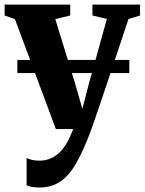

<svg xmlns="http://www.w3.org/2000/svg" viewBox="-25 -558 626 830"><path d="M145 252.5Q127.5 252.5 113.2 250Q99 247.5 90 243V125Q98 129.5 112.8 133Q127.5 136.5 144 136.5Q170 136.5 191.8 127.8Q213.5 119 231.5 102Q249.5 85 264.2 59.2Q279 33.5 291.5 0H216.5L39.5 -475.5L-5 -491V-538H278.5V-491L214 -475.5L300 -196L331 -87.5L358.5 -193.5L437 -476L374.5 -491V-538H580.5V-491L530.5 -476Q510.5 -415.5 488.5 -349.8Q466.5 -284 446 -222.2Q425.5 -160.5 408.2 -109.8Q391 -59 379.5 -26.2Q368 6.5 365.5 13Q336.5 90 306.8 143.5Q277 197 238.5 224.8Q200 252.5 145 252.5ZM534 -299V-242H50V-299Z"/></svg>

Font: Merriweather 60pt ExtraBold
Style: Regular
Weight: 800
Version: Version 2.100